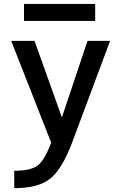

<svg xmlns="http://www.w3.org/2000/svg" viewBox="-20 -731 608 980"><path d="M102.5 -624V-710.9H465.8V-624ZM295.9 -131.8 426.8 -522.5H542L347.7 -2Q295.9 133.8 235.4 181.6Q174.8 229.5 52.7 229.5V140.6Q137.7 140.6 172.9 113.3Q208 85.9 241.2 -2.9L37.1 -522.5H156.2Z"/></svg>

Font: Gen Shin Gothic Medium
Style: Regular
Weight: 500
Designer: [Source Han Sans]
Ryoko NISHIZUKA  (kana & ideographs); Paul D. Hunt (Latin, Greek & Cyrillic); Wenlong ZHANG  (bopomofo
Version: Version 1.002.20150607